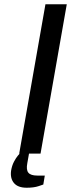

<svg xmlns="http://www.w3.org/2000/svg" viewBox="-20 -720 333 900"><path d="M70 0 193 -700H293L170 0ZM105 160Q64 160 45.5 138Q27 116 32 80Q36 56 45.5 38Q55 20 63.5 10Q72 0 72 0H116L108 45Q102 76 113 89.5Q124 103 155 103H190L183 145Q183 145 161 152.5Q139 160 105 160Z"/></svg>

Font: Cuprum Medium
Style: Italic
Weight: 500
Italic angle: -10°
Version: Version 3.000